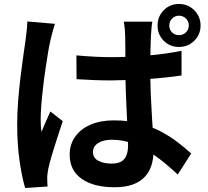

<svg xmlns="http://www.w3.org/2000/svg" viewBox="-20 -880 1040 962"><path d="M362.8 -602.5Q406.4 -598.5 449.8 -596.1Q493.2 -593.7 537.7 -593.7Q629.9 -593.7 720.9 -601.7Q811.9 -609.8 889.6 -625.4V-501.8Q810.9 -490.1 719.7 -484Q628.5 -477.9 537.9 -477.1Q494.3 -477.1 450.9 -478.7Q407.6 -480.3 363.6 -483.3ZM743.4 -771.4Q740.7 -757 739.2 -740.1Q737.7 -723.2 736.7 -706.8Q735.7 -690.7 734.8 -663.4Q733.9 -636.1 733.5 -602.6Q733.1 -569 733.1 -532.8Q733.1 -464.2 735.5 -404.9Q737.9 -345.6 741.3 -295.2Q744.7 -244.8 747.1 -202.5Q749.4 -160.1 749.4 -124.4Q749.4 -85.2 738.8 -51.7Q728.1 -18.3 705.1 6.5Q682 31.2 644.7 44.7Q607.4 58.2 553.4 58.2Q449.4 58.2 389.2 15.9Q329.1 -26.4 329.1 -105Q329.1 -156 356.3 -194.8Q383.6 -233.7 433.4 -255.3Q483.2 -276.9 550.9 -276.9Q621.7 -276.9 680 -261.6Q738.4 -246.2 785.8 -221.1Q833.2 -196 870.9 -166.8Q908.6 -137.7 938 -110.8L870.6 -5.6Q812.7 -59.9 758.6 -98.9Q704.4 -137.9 651 -158.9Q597.6 -179.9 540.8 -179.9Q498.9 -179.9 472.4 -163.5Q445.8 -147.1 445.8 -118.7Q445.8 -88.3 472.8 -74.3Q499.7 -60.3 538.9 -60.3Q570.2 -60.3 587.9 -70.9Q605.6 -81.6 613.6 -101.9Q621.6 -122.2 621.6 -151.4Q621.6 -177.1 619.6 -219.4Q617.6 -261.8 615 -313.6Q612.4 -365.3 610.4 -421.6Q608.4 -478 608.4 -532.3Q608.4 -589.3 608 -636.1Q607.6 -682.8 607 -705Q607 -716.7 605.1 -736.5Q603.1 -756.3 600.4 -771.4ZM255.4 -760.6Q251.8 -750.7 246.7 -732.8Q241.6 -714.9 237.3 -697.5Q233.1 -680.1 231.1 -671.1Q226.4 -650.7 220.5 -615.1Q214.6 -579.4 208 -534.9Q201.3 -490.4 196 -444Q190.6 -397.5 187.2 -355.8Q183.8 -314.1 183.8 -284.1Q183.8 -269.8 184.7 -252.1Q185.5 -234.4 188.1 -219.1Q194.7 -237 202.2 -253.7Q209.6 -270.5 217.5 -287.9Q225.5 -305.2 232.3 -321.4L294.5 -272.9Q280.6 -231.6 266 -186.6Q251.3 -141.7 239.5 -101.6Q227.7 -61.4 221.9 -34Q219.9 -24 218.1 -10Q216.3 3.9 216.6 12.4Q216.8 20.1 217 31.7Q217.2 43.2 218.2 54.4L106 62.1Q90.4 10 78.2 -72.8Q66.1 -155.6 66.1 -257.4Q66.1 -313.7 70.9 -374.9Q75.7 -436.1 82.7 -493.4Q89.6 -550.7 96.4 -598Q103.3 -645.3 107.5 -674.4Q110.3 -695.4 113.2 -722Q116.2 -748.6 117 -772.4ZM828.3 -752Q828.3 -731.6 842.2 -717.7Q856.1 -703.8 876.7 -703.8Q897.1 -703.8 911.5 -717.7Q925.9 -731.6 925.9 -752Q925.9 -773.4 911.5 -787.4Q897.1 -801.4 876.7 -801.4Q856.1 -801.4 842.2 -787Q828.3 -772.6 828.3 -752ZM769.5 -752Q769.5 -797.3 800.4 -828.8Q831.4 -860.2 876.7 -860.2Q921.8 -860.2 953.4 -828.8Q984.9 -797.3 984.9 -752Q984.9 -706.9 953.4 -675.8Q921.8 -644.7 876.7 -644.7Q831.4 -644.7 800.4 -675.8Q769.5 -706.9 769.5 -752Z"/></svg>

Font: Noto Sans TC
Style: Regular
Weight: 100
Designer: Ryoko NISHIZUKA 西塚涼子 (kana, bopomofo & ideographs); Paul D. Hunt (Latin, Greek & Cyrillic); Sandoll Communications 산돌커뮤니
Foundry: Adobe
Version: Version 2.004;hotconv 1.0.118;makeotfexe 2.5.65603